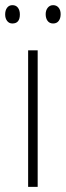

<svg xmlns="http://www.w3.org/2000/svg" viewBox="-33 -724 255 744"><path d="M113 0H76V-529H113ZM-13 -668Q-13 -684 -5.5 -694Q2 -704 15 -704Q29 -704 36.5 -694Q44 -684 44 -668Q44 -633 15 -633Q2 -633 -5.5 -643Q-13 -653 -13 -668ZM144 -669Q144 -684 152 -694Q160 -704 173 -704Q186 -704 194 -694.5Q202 -685 202 -669Q202 -653 194.5 -643Q187 -633 173 -633Q159 -633 151.5 -643Q144 -653 144 -669Z"/></svg>

Font: Noto Sans Gujarati UI Condensed ExtraLight
Style: Regular
Weight: 200
Width: 3
Designer: Jelle Bosma - Monotype Design Team, Universal Thirst
Foundry: Monotype Imaging Inc.
Version: Version 2.106; ttfautohint (v1.8.4.7-5d5b)